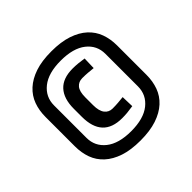

<svg xmlns="http://www.w3.org/2000/svg" viewBox="-157 -780 960 960"><g transform="rotate(-45 323.0 -300.5)"><path d="M505 -416Q505 -476 458 -513Q411 -550 323 -550Q235 -550 188 -512.5Q141 -475 141 -415V-186Q141 -126 188 -88.5Q235 -51 323 -51Q411 -51 458 -88.5Q505 -126 505 -186ZM576 -197Q576 -151 562 -112.5Q548 -74 517 -45.5Q486 -17 438 -1Q390 15 323 15Q255 15 207.5 -1Q160 -17 129 -45.5Q98 -74 84 -112.5Q70 -151 70 -197V-404Q70 -450 84 -488.5Q98 -527 129 -555.5Q160 -584 207.5 -600Q255 -616 323 -616Q390 -616 438 -600Q486 -584 517 -555.5Q548 -527 562 -488.5Q576 -450 576 -404ZM337 -129Q199 -129 199 -277V-333Q199 -405 233.5 -442.5Q268 -480 337 -480Q356 -480 376.5 -478Q397 -476 415 -473L413 -407Q394 -409 376.5 -410.5Q359 -412 337 -412Q311 -412 295.5 -393.5Q280 -375 280 -333V-278Q280 -237 295.5 -217Q311 -197 337 -197Q359 -197 376.5 -198.5Q394 -200 413 -202L415 -136Q389 -132 372.5 -130.5Q356 -129 337 -129Z"/></g></svg>

Font: Ropa Sans
Style: Regular
Weight: 400
Designer: Botio Nikoltchev
Foundry: Botjo Nikoltchev
Version: Version 1.002